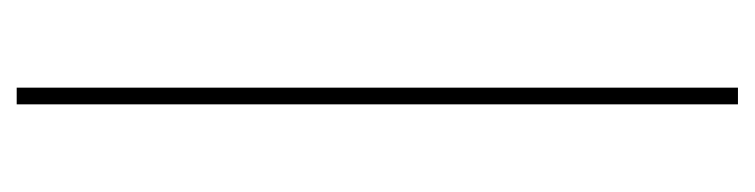

<svg xmlns="http://www.w3.org/2000/svg" viewBox="-357 -461 904 230"><g transform="rotate(-90 95.0 -346.0)"><path d="M85 -778H105V86H85Z"/></g></svg>

Font: SVN-Poppins Thin
Style: Regular
Weight: 100
Designer: Ninad Kale (Devanagari), Jonny Pinhorn (Latin)
Foundry: Indian Type Foundry
Version: Version 3.002 2017